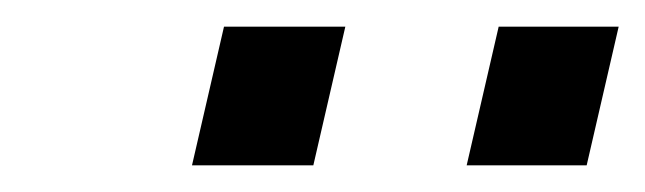

<svg xmlns="http://www.w3.org/2000/svg" viewBox="-20 -743 484 144"><path d="M148 -723H239L215 -619H124ZM354 -723H444L420 -619H330Z"/></svg>

Font: Panefresco 600wt
Style: Italic
Weight: 600
Foundry: Campivisivi & Chank Co
Version: Version 1.000